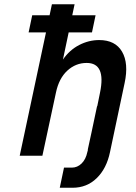

<svg xmlns="http://www.w3.org/2000/svg" viewBox="-20 -735 640 906"><path d="M73 0 197 -582H115L132 -663H214L225 -715H332L321 -663H431L414 -582H304L277 -454Q308 -499 353.5 -522.5Q399 -546 448 -546Q524 -546 556 -491Q588 -436 568 -343L532 -173L499 -17Q483 60 436.5 105.5Q390 151 322 151H262L282 56H319Q345 56 365 36.5Q385 17 392 -17L395 -28H394L412 -111L438 -234H439L452 -298Q481 -438 389 -438Q337 -438 297.5 -401.5Q258 -365 244 -298L180 0Z"/></svg>

Font: Geist Mono SemiBold
Style: Italic
Weight: 600
Italic angle: -12°
Monospace: yes
Designer: Basement.studio, Andrés Briganti, Mateo Zaragoza
Foundry: Basement.studio, Vercel, Andrés Briganti, Guido Ferreyra, Mateo Zaragoza
Version: Version 1.500; ttfautohint (v1.8.4.7-5d5b)